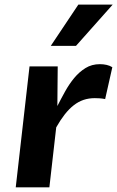

<svg xmlns="http://www.w3.org/2000/svg" viewBox="-20 -802 502 822"><path d="M106.4 -517.6H227.1Q226.6 -474.6 226.3 -432.9Q226.1 -391.1 225.6 -348.1Q241.2 -378.9 258.8 -410.6Q276.4 -442.4 297.9 -468.3Q319.3 -494.1 346.2 -510.7Q373 -527.3 407.7 -527.3Q422.4 -527.3 436.3 -524.2Q450.2 -521 460.9 -514.2L430.2 -377.9Q417 -380.4 406.5 -381.1Q396 -381.8 385.7 -381.8Q359.9 -381.8 337.6 -374.3Q315.4 -366.7 295.7 -351.3Q275.9 -335.9 257.3 -312.3Q238.8 -288.6 220.7 -256.8L191.4 0H47.4ZM197.3 -605.5 315.4 -782.2H462.4L305.2 -605.5Z"/></svg>

Font: Proza Libre
Style: SemiBold Italic
Weight: 600
Designer: Jasper de Waard
Foundry: Jasper de Waard
Version: Version 1.000; ttfautohint (v1.4.1.8-43bc)